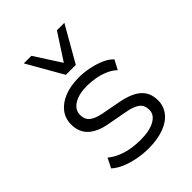

<svg xmlns="http://www.w3.org/2000/svg" viewBox="-217 -865 984 984"><g transform="rotate(-45 275.5 -372.5)"><path d="M277 8Q237 8 197.5 0.5Q158 -7 124.5 -21Q91 -35 68 -56L94 -108Q120 -87 151 -74.5Q182 -62 215 -57Q248 -52 278 -52Q343 -52 381 -73Q419 -94 419 -130Q419 -163 397 -180.5Q375 -198 325 -207L222 -226Q153 -238 117.5 -271Q82 -304 82 -360Q82 -403 106.5 -435Q131 -467 175.5 -485Q220 -503 281 -503Q316 -503 353.5 -495.5Q391 -488 423.5 -474Q456 -460 475 -439L448 -388Q427 -408 398.5 -420Q370 -432 339.5 -437.5Q309 -443 280 -443Q220 -443 184.5 -421Q149 -399 149 -362Q149 -330 169.5 -312.5Q190 -295 236 -286L337 -267Q412 -253 448.5 -221Q485 -189 485 -133Q485 -90 459.5 -58Q434 -26 387 -9Q340 8 277 8ZM243 -559 132 -753H187L279 -610L372 -753H426L315 -559Z"/></g></svg>

Font: Nunito Sans 7pt Light
Style: Regular
Weight: 300
Designer: Vernon Adams
Foundry: Vernon Adams
Version: Version 3.101;gftools[0.9.27]